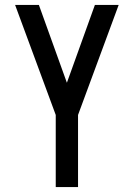

<svg xmlns="http://www.w3.org/2000/svg" viewBox="-20 -755 540 775"><path d="M205 0V-291L41 -735H137L250 -421L363 -735H459L295 -291V0Z"/></svg>

Font: Iosevka SS04 Medium
Style: Regular
Weight: 500
Monospace: yes
Designer: Belleve Invis
Foundry: Belleve Invis
Version: Version 19.0.0; ttfautohint (v1.8.4)